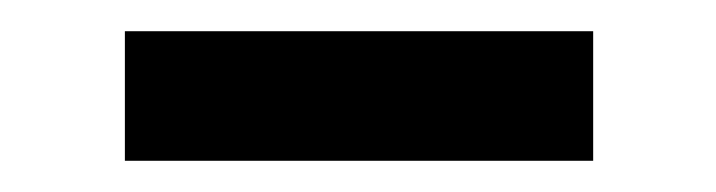

<svg xmlns="http://www.w3.org/2000/svg" viewBox="-20 -736 459 123"><path d="M60 -633V-716H360V-633Z"/></svg>

Font: Oxford Sans
Style: Bold
Weight: 700
Designer: Matt McInerney, Pablo Impallari, Rodrigo Fuenzalida
Foundry: Matt McInerney, Pablo Impallari, Rodrigo Fuenzalida
Version: Version 3.000g; ttfautohint (v1.5) -l 8 -r 28 -G 28 -x 14 -D